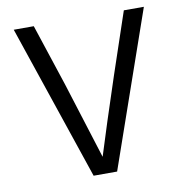

<svg xmlns="http://www.w3.org/2000/svg" viewBox="-77 -747 791 821"><g transform="rotate(-10 318.5 -337.0)"><path d="M366 0H264L36 -674H123L211 -407L316 -73Q355 -199 424 -407L514 -674H601Z"/></g></svg>

Font: Hind Guntur
Style: Regular
Weight: 400
Version: Version 1.000;PS 1.0;hotconv 1.0.86;makeotf.lib2.5.63406; tt